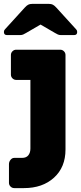

<svg xmlns="http://www.w3.org/2000/svg" viewBox="-37 -775 416 985"><path d="M46 -365Q35 -365 27 -373Q19 -381 19 -392V-493Q19 -504 27 -512Q35 -520 46 -520H272Q283 -520 291 -512Q299 -504 299 -493V-8Q299 83 240 136.5Q181 190 86 190H36Q25 190 17 182Q9 174 9 163V67Q9 55 17 45Q25 35 36 35H76Q98 35 108.5 21.5Q119 8 119 -13V-365ZM252 -736 354 -624Q359 -619 359 -611Q359 -595 343 -595H276Q267 -595 260 -598Q253 -601 245 -606L171 -649L97 -606Q89 -601 82 -598Q75 -595 66 -595H-1Q-17 -595 -17 -611Q-17 -619 -12 -624L90 -736Q100 -747 108 -751Q116 -755 127 -755H215Q226 -755 234 -751Q242 -747 252 -736Z"/></svg>

Font: Rubik
Style: Regular
Weight: 700
Designer: Hubert & Fischer
Foundry: Hubert & Fischer
Version: Version 1.100